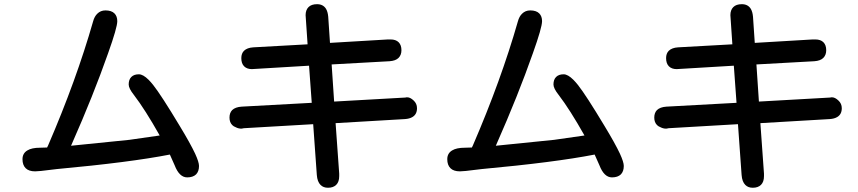

<svg xmlns="http://www.w3.org/2000/svg" viewBox="-20 -800 4040 904"><path d="M108.9 -91.8Q129.4 -104.5 168.9 -104.5Q185.5 -105 201.7 -105.5L206.1 -114.3Q339.4 -422.9 418.5 -699.7Q424.8 -722.7 438 -735.4Q453.6 -751 476.6 -751Q504.9 -751 519 -736.8Q532.2 -723.6 532.2 -700.2Q532.2 -670.4 488.8 -548.8Q419.4 -351.1 317.9 -121.6L314.5 -113.8L588.9 -141.6L731.9 -162.1Q663.1 -284.2 610.4 -353Q585.9 -383.8 585.9 -402.3Q585.9 -425.3 598.4 -437.7Q610.8 -450.2 633.8 -450.2Q653.8 -450.2 679.7 -424.3Q689.9 -414.1 701.2 -399.9Q738.8 -352.5 827.1 -205.6Q876.5 -124 898.9 -76.2Q917 -36.6 917 -18.6Q917 6.8 903.3 21Q888.7 35.2 861.3 35.2Q824.2 35.2 802.2 -22L779.8 -72.3Q591.8 -35.6 247.1 -3.9L173.3 4.9L145.5 6.8Q115.7 6.8 100.8 -8.1Q85.9 -22.9 85.9 -50.5Q85.9 -78.1 108.9 -91.8Z M1577.1 29.3Q1577.1 56.2 1563.2 70.1Q1549.3 84 1524.4 84Q1502.4 84 1489.3 70.8Q1474.1 55.7 1471.7 23.9L1454.6 -215.3L1127.4 -196.3L1126 -195.8Q1120.1 -194.3 1116.7 -194.3Q1113.3 -194.3 1110.4 -194.6Q1107.4 -194.8 1103.5 -195.8Q1096.7 -197.3 1089.4 -201.2Q1080.1 -204.6 1073.7 -210.9Q1060.5 -224.1 1060.5 -246.3Q1060.5 -268.6 1073.2 -281.7Q1087.9 -295.9 1117.7 -297.9L1447.8 -315.9L1435.1 -490.7L1166 -474.6Q1142.6 -474.6 1129.4 -487.8Q1116.2 -501 1116.2 -526.4Q1116.2 -548.3 1128.9 -561Q1143.6 -575.2 1172.4 -577.1L1428.2 -591.3L1418.9 -728.5Q1418.9 -752.9 1432.6 -766.6Q1446.3 -780.3 1472.7 -780.3Q1501.5 -780.3 1515.1 -758.3Q1523.4 -744.1 1525.4 -721.2L1533.7 -598.1L1806.6 -614.3H1818.4Q1843.8 -614.3 1856.9 -601.1Q1870.1 -587.9 1870.1 -563.5Q1870.1 -541 1856.4 -527.3Q1842.8 -513.7 1814 -511.7L1541.5 -496.6L1553.2 -321.8L1890.1 -340.8L1892.6 -341.8H1897.5Q1911.6 -341.8 1927.2 -327.1Q1943.4 -312.5 1943.4 -290.5Q1943.4 -261.7 1921.9 -249Q1908.2 -240.7 1886.2 -239.3L1560.1 -220.2L1577.1 17.6Z M2108.9 -91.8Q2129.4 -104.5 2168.9 -104.5Q2185.5 -105 2201.7 -105.5L2206.1 -114.3Q2339.4 -422.9 2418.5 -699.7Q2424.8 -722.7 2438 -735.4Q2453.6 -751 2476.6 -751Q2504.9 -751 2519 -736.8Q2532.2 -723.6 2532.2 -700.2Q2532.2 -670.4 2488.8 -548.8Q2419.4 -351.1 2317.9 -121.6L2314.5 -113.8L2588.9 -141.6L2731.9 -162.1Q2663.1 -284.2 2610.4 -353Q2585.9 -383.8 2585.9 -402.3Q2585.9 -425.3 2598.4 -437.7Q2610.8 -450.2 2633.8 -450.2Q2653.8 -450.2 2679.7 -424.3Q2689.9 -414.1 2701.2 -399.9Q2738.8 -352.5 2827.1 -205.6Q2876.5 -124 2898.9 -76.2Q2917 -36.6 2917 -18.6Q2917 6.8 2903.3 21Q2888.7 35.2 2861.3 35.2Q2824.2 35.2 2802.2 -22L2779.8 -72.3Q2591.8 -35.6 2247.1 -3.9L2173.3 4.9L2145.5 6.8Q2115.7 6.8 2100.8 -8.1Q2085.9 -22.9 2085.9 -50.5Q2085.9 -78.1 2108.9 -91.8Z M3577.1 29.3Q3577.1 56.2 3563.2 70.1Q3549.3 84 3524.4 84Q3502.4 84 3489.3 70.8Q3474.1 55.7 3471.7 23.9L3454.6 -215.3L3127.4 -196.3L3126 -195.8Q3120.1 -194.3 3116.7 -194.3Q3113.3 -194.3 3110.4 -194.6Q3107.4 -194.8 3103.5 -195.8Q3096.7 -197.3 3089.4 -201.2Q3080.1 -204.6 3073.7 -210.9Q3060.5 -224.1 3060.5 -246.3Q3060.5 -268.6 3073.2 -281.7Q3087.9 -295.9 3117.7 -297.9L3447.8 -315.9L3435.1 -490.7L3166 -474.6Q3142.6 -474.6 3129.4 -487.8Q3116.2 -501 3116.2 -526.4Q3116.2 -548.3 3128.9 -561Q3143.6 -575.2 3172.4 -577.1L3428.2 -591.3L3418.9 -728.5Q3418.9 -752.9 3432.6 -766.6Q3446.3 -780.3 3472.7 -780.3Q3501.5 -780.3 3515.1 -758.3Q3523.4 -744.1 3525.4 -721.2L3533.7 -598.1L3806.6 -614.3H3818.4Q3843.8 -614.3 3856.9 -601.1Q3870.1 -587.9 3870.1 -563.5Q3870.1 -541 3856.4 -527.3Q3842.8 -513.7 3814 -511.7L3541.5 -496.6L3553.2 -321.8L3890.1 -340.8L3892.6 -341.8H3897.5Q3911.6 -341.8 3927.2 -327.1Q3943.4 -312.5 3943.4 -290.5Q3943.4 -261.7 3921.9 -249Q3908.2 -240.7 3886.2 -239.3L3560.1 -220.2L3577.1 17.6Z"/></svg>

Font: YuPearl-SemiBold
Style: SemiBold
Weight: 600
Designer: Max Yao
Foundry: Max-Everyday
Version: Version 1.011; ttfautohint (v1.8.3)